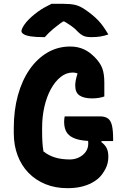

<svg xmlns="http://www.w3.org/2000/svg" viewBox="-20 -963 640 1003"><path d="M318 -355H503Q529 -355 544 -344Q559 -333 565 -307Q571 -281 571 -235V-226H471Q428 -226 398 -232Q368 -238 349.5 -250.5Q331 -263 323 -282Q315 -301 315 -328Q315 -335 316 -343Q317 -351 318 -355ZM347 -720Q368 -720 386 -716Q404 -712 419 -705Q434 -698 447.5 -688Q461 -678 474 -665Q503 -636 514 -607Q525 -578 525 -531Q525 -519 525 -506.5Q525 -494 525 -482Q525 -470 525 -459Q514 -455 497.5 -452Q481 -449 461 -449Q419 -449 396 -464Q373 -479 373 -516Q373 -527 375 -539.5Q377 -552 382 -569Q387 -586 396 -609L393 -575Q385 -580 377 -582Q369 -584 359 -584Q326 -584 297 -561Q268 -538 246 -498Q224 -458 212 -406Q200 -354 200 -295V-277Q200 -246 201.5 -221Q203 -196 207 -172Q235 -150 268.5 -140Q302 -130 345 -130Q370 -130 392 -140.5Q414 -151 427.5 -169.5Q441 -188 441 -213Q441 -220 440.5 -225Q440 -230 439.5 -235Q439 -240 437 -245H510V-220Q527 -208 536.5 -190.5Q546 -173 546 -144Q546 -110 531.5 -82Q517 -54 500 -37Q484 -21 460 -8Q436 5 404.5 12.5Q373 20 332 20Q269 20 217.5 -1Q166 -22 129 -60Q92 -98 72 -151Q52 -204 52 -268V-294Q52 -387 73.5 -465Q95 -543 134.5 -600Q174 -657 228 -688.5Q282 -720 347 -720ZM249 -943Q260 -943 270.5 -943Q281 -943 292 -943Q303 -943 313 -943Q348 -943 372.5 -937.5Q397 -932 426 -912Q445 -899 461.5 -885.5Q478 -872 492.5 -857Q507 -842 520 -823.5Q533 -805 546 -783Q526 -776 505.5 -772.5Q485 -769 457 -769Q430 -769 415.5 -776Q401 -783 390 -794Q373 -813 352.5 -827.5Q332 -842 290 -866L346 -851Q329 -851 312 -851Q295 -851 278 -851L333 -867Q286 -836 258 -812Q230 -788 214 -769H208Q166 -769 140.5 -773Q115 -777 103.5 -784.5Q92 -792 92 -800Q92 -807 98 -819Q104 -831 117 -847Q129 -861 144 -874.5Q159 -888 176 -900.5Q193 -913 211.5 -923.5Q230 -934 249 -943Z"/></svg>

Font: Recursive Monospace Casual ExtraBold
Style: Regular
Weight: 800
Version: Version 1.047